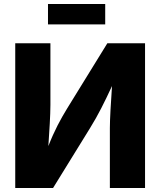

<svg xmlns="http://www.w3.org/2000/svg" viewBox="-20 -945 806 965"><path d="M709 0V-727.5H519.5L316.9 -398.9C284.2 -345.2 253.9 -290 223.1 -210.9C228 -283.7 233.4 -367.2 233.4 -418V-727.5H56.6V0H246.6L432.6 -301.3C475.6 -371.1 502.4 -425.8 543 -512.7C537.1 -426.3 532.2 -347.2 532.2 -301.3V0ZM508.8 -924.8H221.2V-822.3H508.8Z"/></svg>

Font: Inter ExtraBold
Style: Regular
Weight: 800
Designer: Rasmus Andersson
Foundry: rsms
Version: Version 4.001;git-9221beed3